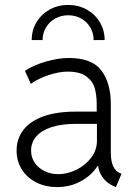

<svg xmlns="http://www.w3.org/2000/svg" viewBox="-20 -762 563 790"><path d="M48.3 -142.6Q48.3 -191.9 76.7 -228Q105 -264.2 159.2 -283.4Q213.4 -302.7 289.6 -302.7H377.9V-333.5Q377.9 -370.1 369.9 -398.9Q361.8 -427.7 335.2 -447.5Q308.6 -467.3 257.8 -467.3Q223.1 -467.3 179.7 -452.9Q136.2 -438.5 106.9 -417L82.5 -470.7Q117.2 -493.7 168.2 -508.5Q219.2 -523.4 263.2 -523.4Q358.4 -523.4 397.2 -471.9Q436 -420.4 436 -333V-134.3Q436 -65.9 472.7 -50.3L480 -46.9L457 7.8L443.8 2Q418.9 -9.8 403.1 -31.2Q387.2 -52.7 383.8 -79.1H381.3Q357.4 -41 313.2 -16.6Q269 7.8 214.4 7.8Q168 7.8 130.1 -11Q92.3 -29.8 70.3 -64Q48.3 -98.1 48.3 -142.6ZM219.7 -45.4Q257.3 -45.4 294.2 -63.5Q331.1 -81.5 355 -113Q378.9 -144.5 378.9 -183.1V-252.4H293Q233.9 -252.4 192.4 -239Q150.9 -225.6 129.4 -200.9Q107.9 -176.3 107.9 -142.6Q107.9 -114.3 122.8 -92.3Q137.7 -70.3 163.3 -57.9Q189 -45.4 219.7 -45.4ZM410.6 -597.2H365.2Q365.2 -625.5 351.6 -648.9Q337.9 -672.4 314 -685.8Q290 -699.2 260.7 -699.2Q231.4 -699.2 207.3 -685.8Q183.1 -672.4 169.2 -648.9Q155.3 -625.5 155.3 -597.2H110.4Q110.4 -637.2 130.1 -670.4Q149.9 -703.6 184.3 -722.7Q218.8 -741.7 260.7 -741.7Q302.2 -741.7 336.7 -722.7Q371.1 -703.6 390.9 -670.4Q410.6 -637.2 410.6 -597.2Z"/></svg>

Font: Reddit Sans Light
Style: Regular
Weight: 300
Designer: Stephen Hutchings
Foundry: Reddit
Version: Version 1.013